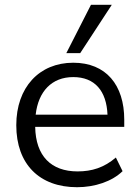

<svg xmlns="http://www.w3.org/2000/svg" viewBox="-20 -773 584 802"><path d="M302 9C376 9 448 -15 492 -58L464 -115C415 -73 364 -57 304 -57C194 -57 129 -121 127 -243H499V-273C499 -418 423 -511 286 -511C144 -511 48 -408 48 -250C48 -87 145 9 302 9ZM257 -551H315L447 -753H360ZM129 -294C140 -391 196 -451 286 -451C376 -451 425 -393 429 -294Z"/></svg>

Font: Poppy and Pepper
Style: Regular
Weight: 400
Designer: Thy Ha
Foundry: Thy Ha
Version: Version 0.001;Glyphs 3.2 (3227)